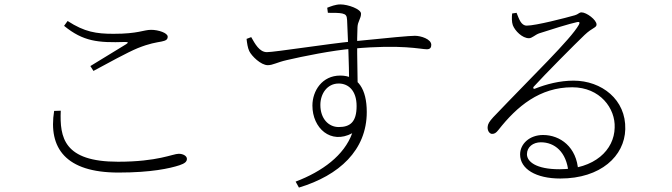

<svg xmlns="http://www.w3.org/2000/svg" viewBox="-20 -788 3040 869"><path d="M516 -7C665 -7 749 -26 792 -40C816 -48 826 -56 826 -69C826 -82 809 -92 789 -92C762 -92 695 -56 514 -56C269 -56 250 -165 255 -287L225 -286C198 -118 277 -7 516 -7ZM389 -489 403 -467C464 -500 557 -551 603 -570C658 -592 685 -595 711 -600C731 -604 739 -609 739 -622C739 -639 697 -653 664 -653C629 -653 607 -635 494 -635C416 -635 363 -643 286 -693L270 -671C357 -600 424 -594 546 -598C561 -598 562 -595 551 -588C511 -563 444 -523 389 -489Z M1318 34 1333 61C1515 6 1640 -108 1640 -281C1640 -384 1601 -446 1520 -446C1438 -446 1394 -377 1394 -310C1394 -208 1477 -133 1574 -185C1538 -85 1439 -12 1318 34ZM1513 -213C1467 -213 1430 -251 1430 -313C1430 -364 1461 -410 1513 -410C1556 -410 1594 -379 1594 -308C1594 -235 1564 -213 1513 -213ZM1192 -493C1215 -493 1234 -506 1278 -516C1351 -533 1483 -560 1579 -568C1799 -588 1884 -565 1912 -565C1927 -565 1932 -573 1932 -585C1932 -611 1885 -626 1858 -626C1834 -626 1747 -618 1580 -601C1464 -590 1224 -552 1188 -552C1154 -552 1134 -590 1117 -620L1096 -612C1098 -593 1101 -572 1108 -557C1119 -534 1161 -493 1192 -493ZM1560 -425 1599 -388C1597 -484 1595 -618 1598 -665C1599 -691 1614 -704 1614 -726C1614 -747 1555 -768 1521 -768C1498 -768 1477 -759 1461 -753L1464 -730C1494 -730 1515 -730 1529 -727C1545 -723 1550 -718 1551 -697C1555 -618 1560 -484 1560 -425Z M2516 20C2699 20 2807 -82 2810 -203C2814 -337 2703 -423 2576 -423C2513 -423 2453 -407 2402 -387C2394 -383 2391 -391 2396 -396C2445 -450 2582 -588 2626 -630C2662 -664 2680 -662 2680 -677C2680 -698 2635 -732 2612 -732C2601 -732 2597 -723 2582 -719C2540 -707 2405 -672 2364 -672C2338 -672 2329 -703 2318 -730L2298 -727C2296 -710 2296 -688 2301 -674C2311 -648 2344 -615 2374 -615C2388 -615 2401 -630 2420 -637C2465 -652 2562 -682 2592 -688C2602 -690 2606 -687 2600 -676C2563 -610 2394 -448 2212 -257C2194 -237 2188 -227 2187 -213C2186 -193 2198 -182 2207 -182C2218 -182 2225 -186 2236 -200C2320 -307 2423 -393 2570 -393C2696 -393 2766 -297 2762 -210C2760 -110 2672 -22 2512 -22C2407 -22 2365 -56 2365 -90C2365 -123 2393 -144 2428 -144C2490 -144 2544 -101 2553 -8L2597 -14C2591 -123 2515 -177 2438 -177C2377 -177 2334 -137 2334 -89C2334 -23 2406 20 2516 20Z"/></svg>

Font: Source Han Serif TW VF
Style: Regular
Weight: 250
Designer: Ryoko NISHIZUKA 西塚涼子 (kana & ideographs); Frank Grießhammer (Latin, Greek & Cyrillic); Wenlong ZHANG 张文龙 (bopomofo); San
Foundry: Adobe
Version: Version 2.002;hotconv 1.1.0;makeotfexe 2.6.0